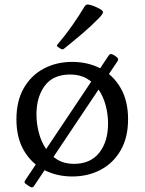

<svg xmlns="http://www.w3.org/2000/svg" viewBox="-20 -775 642 853"><path d="M301 9Q231 9 175 -20.5Q119 -50 86 -106.5Q53 -163 53 -245Q53 -327 86 -384Q119 -441 175 -470.5Q231 -500 301 -500Q371 -500 427 -470.5Q483 -441 516 -384Q549 -327 549 -245Q549 -164 516 -107Q483 -50 427 -20.5Q371 9 301 9ZM308 -47Q382 -47 421 -96.5Q460 -146 460 -226Q460 -266 450 -305Q440 -344 419 -375.5Q398 -407 366.5 -425.5Q335 -444 292 -444Q216 -444 179 -394Q142 -344 142 -267Q142 -227 152 -187.5Q162 -148 182.5 -116.5Q203 -85 234.5 -66Q266 -47 308 -47ZM464 -530Q469 -537 478 -534Q492 -528 502 -518Q508 -512 502 -503L130 53Q124 60 116 56Q103 49 92 40Q86 34 92 26ZM265 -559Q259 -553 250 -558L238 -566Q229 -571 236 -578Q271 -619 301 -662Q331 -705 357 -748Q363 -756 372 -755Q385 -753 399.5 -747Q414 -741 426 -734Q434 -729 436.5 -725Q439 -721 435.5 -714.5Q432 -708 421 -696Q386 -660 346 -626Q306 -592 265 -559Z"/></svg>

Font: Hahmlet
Style: Regular
Weight: 400
Designer: Minjoo Ham & Mark Frömberg
Foundry: hypertype
Version: Version 1.002